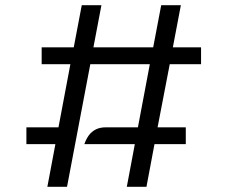

<svg xmlns="http://www.w3.org/2000/svg" viewBox="-20 -722 934 742"><path d="M163 0 192 -154 194 -165H183H82V-230H206L249 -458L252 -474H233H141V-539H265L296 -702H372L341 -539H572L603 -702H679L648 -539H757V-474H636L589 -230H698V-165H577L546 0H470L499 -154L501 -165H489H306Q312.5 -184 323.2 -198.8Q334 -213.5 350.2 -221.8Q366.5 -230 390 -230H513L556 -458L559 -474H543H329L239 0Z"/></svg>

Font: Expletus Sans
Style: Regular
Weight: 400
Designer: Jasper de Waard
Foundry: Designtown
Version: Version 7.500